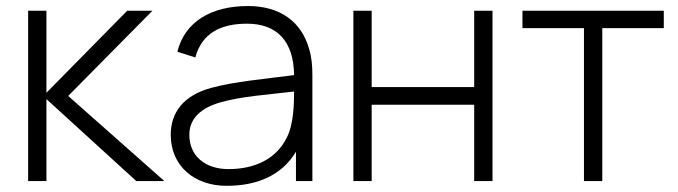

<svg xmlns="http://www.w3.org/2000/svg" viewBox="-20 -598 2238 634"><path d="M72.9 0H133.3V-270.8L430.2 0H522.9L205.2 -281.2L483.3 -562.5H400L133.3 -291.7V-562.5H72.9Z M1011.5 0V-349C1011.5 -380.2 1009.4 -407.3 1001 -435.4C976 -526 905.2 -578.1 799 -578.1C678.1 -578.1 590.6 -527.1 565.6 -427.1L625 -408.3C646.9 -489.6 710.4 -519.8 795.8 -519.8C895.8 -519.8 950 -460.4 951 -350C847.9 -336.5 758.3 -329.2 679.2 -308.3C584.4 -283.3 543.8 -225 543.8 -153.1C543.8 -49 622.9 15.6 728.1 15.6C828.1 15.6 909.4 -17.7 957.3 -96.9V0ZM927.1 -143.8C892.7 -74 822.9 -39.6 734.4 -39.6C658.3 -39.6 605.2 -82.3 605.2 -153.1C605.2 -208.3 645.8 -242.7 709.4 -260.4C780.2 -280.2 855.2 -284.4 951 -295.8C951 -256.2 950 -188.5 927.1 -143.8Z M1545.8 -562.5V-310.4H1207.3V-562.5H1146.9V0H1207.3V-252.1H1545.8V0H1606.3V-562.5Z M2171.9 -562.5H1705.2V-505.2H1908.3V0H1968.8V-505.2H2171.9Z"/></svg>

Font: Manrope3 Light
Style: Regular
Weight: 300
Designer: Mikhail Sharanda
Foundry: Mikhail Sharanda
Version: Version 3.000;PS 003.000;hotconv 1.0.88;makeotf.lib2.5.64775